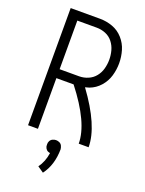

<svg xmlns="http://www.w3.org/2000/svg" viewBox="-176 -817 852 1132"><g transform="rotate(20 250.0 -251.0)"><path d="M64 0V-735H248Q289 -735 327.5 -721Q366 -707 393.5 -676Q421 -645 432.5 -606Q444 -567 444 -526.5Q444 -486 432.5 -447Q421 -408 393.5 -377Q366 -346 328 -332Q316 -328 303 -325Q444 -133 444 0H382Q382 -129 234 -318H126V0ZM126 -374H248Q277 -374 304 -385.5Q331 -397 349 -419.5Q367 -442 374.5 -470Q382 -498 382 -526.5Q382 -555 374.5 -583Q367 -611 349 -634Q331 -657 304 -668Q277 -679 248 -679H126ZM242 233 204 207Q234 166 242 110Q235 109 228 106Q218 101 212.5 90.5Q207 80 208 68Q207 57 212.5 46.5Q218 36 228.5 31Q239 26 250 26Q261 26 271.5 31Q282 36 287 46.5Q292 57 293 68Q292 167 242 233Z"/></g></svg>

Font: Iosevka SS01 Light
Style: Regular
Weight: 300
Monospace: yes
Designer: Belleve Invis
Foundry: Belleve Invis
Version: 2.3.3; ttfautohint (v1.8.3)